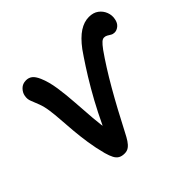

<svg xmlns="http://www.w3.org/2000/svg" viewBox="-166 -920 1140 1140"><g transform="rotate(-45 404.0 -350.0)"><path d="M283 12Q260 12 245 3.5Q230 -5 220 -23.5Q210 -42 201 -74Q185 -135 176.5 -192Q168 -249 163.5 -301Q159 -353 156 -398.5Q153 -444 147.5 -483Q142 -522 131 -551Q120 -581 110.5 -603Q101 -625 106 -650Q110 -673 128.5 -691.5Q147 -710 176 -710Q198 -710 214.5 -697.5Q231 -685 245 -653Q265 -607 274.5 -543.5Q284 -480 288.5 -410Q293 -340 298.5 -272Q304 -204 314 -151L278 -133Q308 -202 343 -271Q378 -340 415 -403.5Q452 -467 485.5 -518.5Q519 -570 543 -604Q585 -660 625 -686Q665 -712 706 -712Q743 -712 767 -694Q791 -676 801.5 -648.5Q812 -621 806 -593Q801 -566 784 -552Q767 -538 749 -538Q735 -538 724.5 -544.5Q714 -551 704.5 -556.5Q695 -562 683 -562Q672 -562 660 -551.5Q648 -541 628 -514Q599 -473 568 -424Q537 -375 505 -319.5Q473 -264 439.5 -202Q406 -140 372 -74Q359 -48 346.5 -29Q334 -10 319 1Q304 12 283 12Z"/></g></svg>

Font: Shantell Sans SemiBold
Style: Italic
Weight: 600
Italic angle: -11°
Designer: Stephen Nixon, Anya Danilova, Shantell Martin
Foundry: Arrow Type
Version: Version 1.011;[c5ecc13dd]